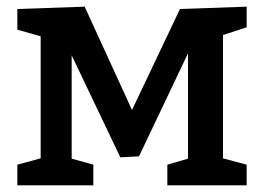

<svg xmlns="http://www.w3.org/2000/svg" viewBox="-20 -556 791 576"><path d="M260 -62V0H32V-62L102 -81V-447L32 -467V-529L234 -536L376 -226L520 -529L720 -536V-474L649 -451V-81L720 -62V0H482V-62L544 -80V-396L397 -87L341 -84L195 -390V-80Z"/></svg>

Font: Bitter SemiBold
Style: Regular
Weight: 600
Designer: Sol Matas, and Bitter project Authors
Foundry: Sol Matas
Version: Version 2.001